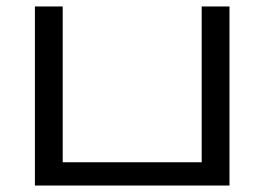

<svg xmlns="http://www.w3.org/2000/svg" viewBox="-20 -574 818 594"><path d="M88 0V-554H174V-72H604V-554H690V0Z"/></svg>

Font: hexutamil05
Style: Book
Weight: 400
Designer: Jelle Bosma - Monotype Design Team
Foundry: Monotype Imaging Inc.
Version: Version 2.003